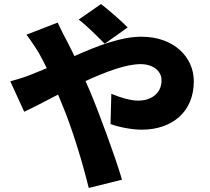

<svg xmlns="http://www.w3.org/2000/svg" viewBox="-20 -865 1040 952"><path d="M613 -729C580 -763 518 -816 481 -845L370 -768C408 -740 466 -682 499 -648ZM111 -693C133 -665 159 -625 175 -598C188 -575 200 -551 212 -527C188 -517 164 -507 139 -497C123 -490 75 -473 31 -462L100 -311C140 -329 200 -361 268 -396L288 -347C336 -234 389 -61 420 67L585 26C552 -87 468 -314 426 -413L404 -463C504 -509 605 -547 677 -547C739 -547 781 -513 781 -467C781 -396 722 -366 666 -366C629 -366 579 -380 532 -400L528 -250C565 -236 630 -222 683 -222C833 -222 941 -310 941 -462C941 -581 843 -683 681 -683C581 -683 469 -640 349 -587C335 -615 322 -643 308 -669C297 -688 275 -734 266 -753Z"/></svg>

Font: Noto Sans CJK Black
Style: Bold
Weight: 900
Designer: Ryoko NISHIZUKA (kana & ideographs); Paul D. Hunt (Latin, Greek & Cyrillic); Wenlong ZHANG (bopomofo); Sandoll Communica
Foundry: Adobe Systems Incorporated
Version: Version 1.000;PS 1;hotconv 1.0.78;makeotf.lib2.5.61930